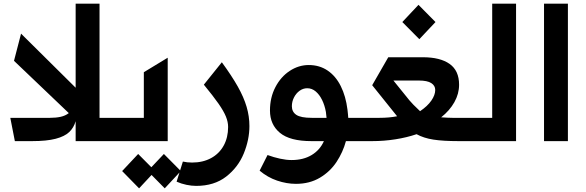

<svg xmlns="http://www.w3.org/2000/svg" viewBox="-20 -760 3154 1034"><path d="M35.5 -125.4H248.9Q281.2 -125.4 306.5 -130.9Q331.7 -136.4 350.5 -150.9L55.4 -432.5L93.4 -578.8L387.4 -287.6V-740.1H516V-125.4H622.5V0H387.4V-107.2Q377.1 -71.7 352.5 -48.5Q327.8 -25.2 279.5 -12.6Q231.2 0 152.3 0H60Z M592.7 -63.6Q592.7 -93.8 600.3 -109.6Q608 -125.4 622.5 -125.4H754.6V-371.1L883.2 -449.2V0H622.5Q608 0 600.3 -16.3Q592.7 -32.7 592.7 -63.6ZM637.8 161.2 724.1 69.2 795.1 140.6 862.6 69.2 953.8 161.2 867.2 254.3 796.2 182.2 729 254.3Z M931.1 218.4 964.8 110.1Q987.9 115.4 1014.6 115.4Q1072.4 115.4 1116.5 91.6Q1160.5 67.8 1184.5 24.3Q1208.5 -19.2 1208.5 -76.3Q1208.5 -103 1196.7 -132.1Q1185 -161.2 1157 -201.5Q1128.9 -241.8 1077.8 -304L1174.7 -424.7Q1228.3 -351.2 1260.7 -293.7Q1293 -236.2 1308.1 -184.8Q1323.2 -133.5 1323.2 -81Q1323.2 -7.8 1292.8 66.6Q1262.4 141 1198 191.1Q1133.5 241.1 1036.6 241.1Q1011.7 241.1 984.4 235.4Q957 229.8 931.1 218.4Z M1378.2 159.1 1420.8 74.9Q1454.9 87.4 1488.5 94.6Q1522 101.9 1550.4 101.9Q1613.6 101.9 1658.4 74.9Q1703.1 47.9 1724.4 0H1657.3Q1541.2 0 1487.6 -44.6Q1433.9 -89.1 1433.9 -164.8Q1433.9 -234.7 1463.1 -290.7Q1492.2 -346.6 1540.3 -378.2Q1588.4 -409.8 1642.8 -409.8Q1700.6 -409.8 1744.5 -380Q1788.4 -350.1 1815.3 -296Q1842.3 -241.8 1851.2 -170.1L1852.6 -157.3Q1853 -153.8 1854 -144Q1855.1 -134.2 1855.5 -125.4H1916.5V0H1843Q1826.7 60 1792.3 112.2Q1757.8 164.4 1702.4 197.3Q1647 230.1 1573.9 230.1Q1523.8 230.1 1472.5 212.7Q1421.2 195.3 1378.2 159.1ZM1659.1 -125.4H1738.6Q1737.9 -137.8 1735.1 -157Q1728.7 -192.8 1714.5 -221.8Q1700.3 -250.7 1679.9 -267.8Q1659.4 -284.8 1634.6 -284.8Q1612.2 -284.8 1593.2 -271Q1574.2 -257.1 1563 -234.7Q1551.8 -212.4 1551.8 -187.9Q1551.8 -157.7 1575.8 -141.5Q1599.8 -125.4 1659.1 -125.4Z M2223.4 -37.3Q2171.2 -19.5 2109.7 -9.8Q2048.3 0 1983.7 0H1916.5Q1902 0 1894.4 -16.3Q1886.7 -32.7 1886.7 -63.6Q1886.7 -93.8 1894.4 -109.6Q1902 -125.4 1916.5 -125.4H2023.8Q2075.6 -125.4 2118.6 -133.9L1984.4 -301.1L2071 -451.7H2257.1Q2350.5 -451.7 2401.5 -415.7Q2452.4 -379.6 2452.4 -303.6Q2452.4 -255 2427 -209.7Q2401.6 -164.4 2355.8 -128.2Q2396.3 -125.4 2416.5 -125.4H2517.4V0H2450.6Q2365.8 0 2313.7 -8.2Q2261.7 -16.3 2223.4 -37.3ZM2185 -219.5Q2199.2 -201.7 2242.2 -161.2Q2282.3 -188.2 2303.1 -218.4Q2323.9 -248.6 2323.9 -275.6Q2323.9 -298.7 2302.6 -312.5Q2281.2 -326.3 2235.8 -326.3H2098.7ZM2146.7 -641.3 2233.7 -734 2325.3 -641.3 2238.3 -549Z M2487.9 -63.6Q2487.9 -93.8 2495.6 -109.6Q2503.2 -125.4 2517.8 -125.4H2630.7V-740.1H2759.2V0H2517.8Q2503.2 0 2495.6 -16.3Q2487.9 -32.7 2487.9 -63.6Z M3038.4 -740.1V0H2909.8V-740.1Z"/></svg>

Font: Riot Sans AR Bold
Style: Regular
Weight: 400
Designer: Bonnie Shaver-Troup, Thomas Jockin
Foundry: Lexend
Version: Version 1.001